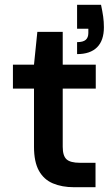

<svg xmlns="http://www.w3.org/2000/svg" viewBox="-20 -782 468 802"><path d="M289 0Q239 0 201 -16Q163 -32 142.5 -69Q122 -106 122 -169V-412H34V-512H122L136 -649H242V-512H380V-412H242V-169Q242 -131 258 -116.5Q274 -102 314 -102H379V0ZM302 -556V-606Q327 -606 338 -615.5Q349 -625 349 -644V-662H302V-762H402Q408 -734 411 -712.5Q414 -691 414 -668Q414 -613 385.5 -584.5Q357 -556 302 -556Z"/></svg>

Font: DM Sans 12pt SemiBold
Style: Regular
Weight: 600
Version: Version 4.004;gftools[0.9.30]